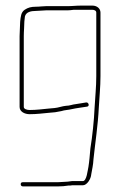

<svg xmlns="http://www.w3.org/2000/svg" viewBox="-20 -678 429 686"><path d="M224 -15C229 -15 233 -15 238 -16H276C291 -16 305 -39 306 -55C309 -73 313 -88 314 -109C320 -167 330 -230 333 -293C335 -331 339 -367 339 -406V-633C339 -648 326 -658 310 -658H271C251 -658 238 -656 221 -656H144C132 -656 122 -654 109 -654C91 -654 80 -651 68 -643C55 -634 54 -619 52 -600C52 -584 50 -566 50 -549V-296C50 -279 68 -270 86 -270C112 -270 132 -273 155 -275L177 -277L199 -281C211 -285 224 -285 236 -288C254 -292 273 -294 291 -297C301 -298 297 -313 288 -312C274 -310 266 -308 251 -306C239 -305 229 -300 216 -300C203 -299 188 -293 175 -292L153 -290C132 -288 110 -285 86 -285C77 -285 65 -288 65 -296V-549C65 -568 67 -583 67 -601L69 -619C73 -635 90 -639 109 -639C122 -639 133 -641 144 -641H221C228 -641 235 -642 243 -643H310C317 -643 324 -640 324 -633V-406C324 -367 320 -332 318 -294C316 -247 310 -191 303 -148C301 -125 299 -100 296 -82C293 -70 290 -31 276 -31H237C232 -30 227 -30 222 -29C211 -29 200 -27 187 -27H62C57 -27 54 -25 54 -20C54 -15 57 -12 62 -12H187C200 -12 213 -13 224 -15Z"/></svg>

Font: Electronic
Style: UltTh
Weight: 100
Version: Version 1.011